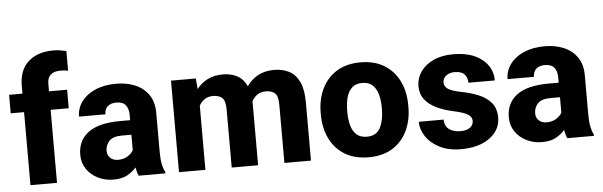

<svg xmlns="http://www.w3.org/2000/svg" viewBox="-49 -927 3465 1104"><g transform="rotate(-5 1683.5 -375.0)"><path d="M240.7 0H87.4V-421.4H10.3V-528.3H87.4V-573.2Q87.4 -664.1 140.9 -712.2Q194.3 -760.3 285.2 -760.3Q305.7 -760.3 324.5 -757.3Q343.3 -754.4 360.4 -750.5V-636.7Q342.3 -641.1 317.9 -641.1Q240.7 -641.1 240.7 -573.2V-528.3H345.2V-421.4H240.7Z M712.4 0Q703.1 -19 697.8 -48.8Q677.2 -24.4 646 -7.3Q614.7 9.8 566.9 9.8Q517.6 9.8 476.8 -10.5Q436 -30.8 411.9 -66.4Q387.7 -102.1 387.7 -148.4Q387.7 -231 448.5 -276.6Q509.3 -322.3 633.8 -322.3H690.9V-352.5Q690.9 -388.2 674.3 -409.2Q657.7 -430.2 620.1 -430.2Q588.4 -430.2 570.3 -414.1Q552.2 -397.9 552.2 -368.2H399.9Q399.9 -415.5 428 -454.1Q456.1 -492.7 507.6 -515.4Q559.1 -538.1 628.4 -538.1Q690.4 -538.1 739 -517.3Q787.6 -496.6 815.9 -455.1Q844.2 -413.6 844.2 -351.6V-130.4Q844.2 -83 849.9 -55.7Q855.5 -28.3 866.2 -8.3V0ZM601.6 -101.1Q635.3 -101.1 658.2 -116Q681.2 -130.9 690.9 -149.4V-238.3H635.3Q584 -238.3 562.3 -214.6Q540.5 -190.9 540.5 -157.7Q540.5 -133.3 557.6 -117.2Q574.7 -101.1 601.6 -101.1Z M1177.2 -419.4Q1149.9 -419.4 1129.6 -406.2Q1109.4 -393.1 1097.2 -370.6V0H944.8V-528.3H1087.9L1093.3 -466.8Q1119.1 -500.5 1157 -519.3Q1194.8 -538.1 1244.6 -538.1Q1292 -538.1 1327.6 -518.8Q1363.3 -499.5 1382.3 -457.5Q1407.7 -495.1 1447 -516.6Q1486.3 -538.1 1539.6 -538.1Q1589.4 -538.1 1627 -518.6Q1664.6 -499 1685.5 -454.6Q1706.5 -410.2 1706.5 -335V0H1553.2V-335Q1553.2 -387.2 1534.2 -403.3Q1515.1 -419.4 1482.4 -419.4Q1453.1 -419.4 1432.9 -405.5Q1412.6 -391.6 1400.9 -367.7Q1401.4 -360.4 1401.4 -352.5V0H1249V-334Q1249 -386.2 1230 -402.8Q1210.9 -419.4 1177.2 -419.4Z M1786.1 -258.8V-269Q1786.1 -346.2 1815.4 -407Q1844.7 -467.8 1900.9 -502.9Q1957 -538.1 2038.1 -538.1Q2120.1 -538.1 2176.5 -502.9Q2232.9 -467.8 2262.2 -407Q2291.5 -346.2 2291.5 -269V-258.8Q2291.5 -181.6 2262.2 -120.8Q2232.9 -60.1 2176.8 -25.1Q2120.6 9.8 2039.1 9.8Q1957.5 9.8 1901.1 -25.1Q1844.7 -60.1 1815.4 -120.8Q1786.1 -181.6 1786.1 -258.8ZM1939 -269V-258.8Q1939 -216.8 1948.2 -182.9Q1957.5 -148.9 1979.5 -128.9Q2001.5 -108.9 2039.1 -108.9Q2094.7 -108.9 2116.7 -152.3Q2138.7 -195.8 2138.7 -258.8V-269Q2138.7 -310.1 2129.4 -344.2Q2120.1 -378.4 2098.1 -398.9Q2076.2 -419.4 2038.1 -419.4Q2001 -419.4 1979.2 -398.9Q1957.5 -378.4 1948.2 -344.2Q1939 -310.1 1939 -269Z M2652.8 -147Q2652.8 -168.5 2631.3 -183.3Q2609.9 -198.2 2546.4 -211.9Q2493.7 -223.1 2451.2 -243.4Q2408.7 -263.7 2384 -295.4Q2359.4 -327.1 2359.4 -373Q2359.4 -417.5 2384.8 -454.8Q2410.2 -492.2 2458.3 -515.1Q2506.3 -538.1 2573.7 -538.1Q2678.7 -538.1 2739.3 -490.2Q2799.8 -442.4 2799.8 -367.2H2647.5Q2647.5 -397.5 2629.9 -416.3Q2612.3 -435.1 2573.2 -435.1Q2543 -435.1 2523.9 -419.7Q2504.9 -404.3 2504.9 -380.4Q2504.9 -357.9 2526.1 -343.5Q2547.4 -329.1 2598.6 -318.8Q2653.8 -308.6 2699.5 -290Q2745.1 -271.5 2772.7 -238.8Q2800.3 -206.1 2800.3 -152.3Q2800.3 -106 2772.5 -69.1Q2744.6 -32.2 2693.8 -11.2Q2643.1 9.8 2573.7 9.8Q2499 9.8 2447.5 -17.1Q2396 -43.9 2369.6 -85Q2343.3 -126 2343.3 -168.5H2486.3Q2488.3 -128.4 2514.2 -111.1Q2540 -93.8 2577.1 -93.8Q2614.3 -93.8 2633.5 -108.6Q2652.8 -123.5 2652.8 -147Z M3186 0Q3176.8 -19 3171.4 -48.8Q3150.9 -24.4 3119.6 -7.3Q3088.4 9.8 3040.5 9.8Q2991.2 9.8 2950.4 -10.5Q2909.7 -30.8 2885.5 -66.4Q2861.3 -102.1 2861.3 -148.4Q2861.3 -231 2922.1 -276.6Q2982.9 -322.3 3107.4 -322.3H3164.6V-352.5Q3164.6 -388.2 3147.9 -409.2Q3131.3 -430.2 3093.8 -430.2Q3062 -430.2 3043.9 -414.1Q3025.9 -397.9 3025.9 -368.2H2873.5Q2873.5 -415.5 2901.6 -454.1Q2929.7 -492.7 2981.2 -515.4Q3032.7 -538.1 3102.1 -538.1Q3164.1 -538.1 3212.6 -517.3Q3261.2 -496.6 3289.6 -455.1Q3317.9 -413.6 3317.9 -351.6V-130.4Q3317.9 -83 3323.5 -55.7Q3329.1 -28.3 3339.8 -8.3V0ZM3075.2 -101.1Q3108.9 -101.1 3131.8 -116Q3154.8 -130.9 3164.6 -149.4V-238.3H3108.9Q3057.6 -238.3 3035.9 -214.6Q3014.2 -190.9 3014.2 -157.7Q3014.2 -133.3 3031.2 -117.2Q3048.3 -101.1 3075.2 -101.1Z"/></g></svg>

Font: Vazirmatn UI ExtraBold
Style: Regular
Weight: 800
Designer: Saber Rastikerdar
Foundry: Saber Rastikerdar
Version: Version 33.003